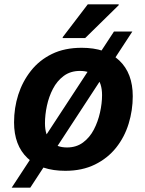

<svg xmlns="http://www.w3.org/2000/svg" viewBox="-20 -780 671 888"><path d="M34 88 507 -634H592L120 88ZM45 -214Q45 -281 64.5 -342Q84 -403 123 -452.5Q162 -502 220.5 -530.5Q279 -559 358 -559Q470 -559 532 -500Q594 -441 594 -335Q594 -270 575 -208Q556 -146 517 -97Q478 -48 419 -19Q360 10 282 10Q169 10 107 -49Q45 -108 45 -214ZM188 -210Q188 -154 215 -126Q242 -98 290 -98Q333 -98 364 -121Q395 -144 414 -180.5Q433 -217 442.5 -259.5Q452 -302 452 -340Q452 -396 425 -424Q398 -452 350 -452Q306 -452 275 -429Q244 -406 225 -369.5Q206 -333 197 -291Q188 -249 188 -210ZM270 -604V-608L386 -760H529V-756L374 -604Z"/></svg>

Font: Kufam SemiBold
Style: Italic
Weight: 600
Italic angle: -11°
Designer: Artur Schmal
Foundry: Original Type
Version: Version 1.301; ttfautohint (v1.8.3)